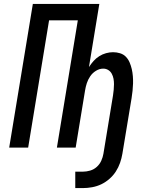

<svg xmlns="http://www.w3.org/2000/svg" viewBox="-20 -755 790 982"><path d="M365 207V123H404Q422 123 441 117.5Q460 112 475 98.5Q490 85 498 67Q506 49 509 31L558 -267Q560 -281 561.5 -295.5Q563 -310 563 -324.5Q563 -339 560.5 -352.5Q558 -366 551.5 -378Q545 -390 533.5 -397Q522 -404 508 -404Q489 -404 471 -393Q453 -382 441.5 -365Q430 -348 424 -329.5Q418 -311 415 -292L367 0H271L378 -651H231L124 0H27L148 -735H488L435 -412Q446 -429 458.5 -443Q471 -457 487.5 -467.5Q504 -478 522.5 -483Q541 -488 558 -488Q577 -488 594.5 -482.5Q612 -477 624 -464.5Q636 -452 643 -435.5Q650 -419 654 -401.5Q658 -384 659.5 -365.5Q661 -347 660.5 -328.5Q660 -310 658 -291Q656 -272 653 -253L606 31Q602 55 594 78Q586 101 572.5 122Q559 143 539.5 160Q520 177 498 187.5Q476 198 451.5 202.5Q427 207 404 207Z"/></svg>

Font: Iosevka Custom Medium Oblique
Style: Regular
Weight: 500
Italic angle: -9°
Designer: Belleve Invis
Foundry: Belleve Invis
Version: Version 27.0.1